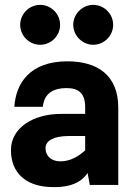

<svg xmlns="http://www.w3.org/2000/svg" viewBox="-20 -760 549 789"><path d="M145 -576C190 -576 227 -613 227 -658C227 -703 190 -740 145 -740C100 -740 63 -703 63 -658C63 -613 100 -576 145 -576ZM363 -576C408 -576 445 -613 445 -658C445 -703 408 -740 363 -740C319 -740 281 -703 281 -658C281 -613 319 -576 363 -576ZM177 8C247 13 307 0 340 -49L349 0H466V-318C466 -451 380 -508 257 -508C103 -508 45 -418 39 -321H156C162 -382 207 -398 253 -398C303 -398 330 -377 330 -319V-292H231C118 -292 25 -236 25 -143C25 -49 87 2 177 8ZM228 -97C192 -97 167 -118 167 -151C167 -185 207 -201 262 -201H330V-142C303 -118 270 -97 228 -97Z"/></svg>

Font: Oakes Bold
Style: Regular
Weight: 700
Designer: Samuel Oakes
Foundry: Samuel Oakes
Version: Version 1.003;PS 001.003;hotconv 1.0.88;makeotf.lib2.5.64775